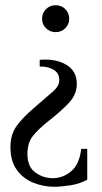

<svg xmlns="http://www.w3.org/2000/svg" viewBox="-20 -479 391 735"><path d="M193 -459Q215 -459 230 -444Q245 -429 245 -407Q245 -386 230 -371Q215 -356 193 -356Q171 -356 156 -371Q141 -386 141 -407Q141 -429 156 -444Q171 -459 193 -459ZM132 -250Q194 -255 234 -231Q274 -207 274 -158Q274 -118 245 -86.5Q216 -55 166 -16Q126 16 105.5 42Q85 68 85 111Q85 159 115 181Q145 203 182 203Q221 203 252.5 176.5Q284 150 291 91H314V209Q285 225 249 230.5Q213 236 188 236Q146 236 107.5 220.5Q69 205 44.5 171.5Q20 138 20 84Q20 38 42 5.5Q64 -27 115 -70Q159 -108 183 -129Q207 -150 207 -172Q207 -201 182.5 -213.5Q158 -226 132 -224Z"/></svg>

Font: Bona Nova SC
Style: Regular
Weight: 400
Designer: Mateusz Machalski
Foundry: Capitalics
Version: Version 4.001; ttfautohint (v1.8.4.7-5d5b)